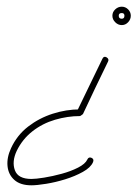

<svg xmlns="http://www.w3.org/2000/svg" viewBox="-20 -533 411 574"><path d="M298 -362Q307 -357 303 -349Q284 -310 265 -270.5Q246 -231 228 -192Q227 -191 224 -189Q220 -186 219 -186Q182 -186 144.5 -175Q107 -164 77 -140.5Q47 -117 30 -82Q15 -50 24.5 -24Q34 2 74 2Q87 2 112 -2Q137 -6 164.5 -13.5Q192 -21 213.5 -32Q235 -43 241 -56Q245 -65 254 -61Q262 -57 258 -48Q251 -32 227.5 -19Q204 -6 175 3Q146 12 118 16.5Q90 21 74 21Q41 21 23 5Q5 -11 2.5 -36.5Q0 -62 13 -90Q31 -129 64 -154.5Q97 -180 137.5 -193Q178 -206 219 -206Q220 -206 215 -202Q210 -199 210 -200Q229 -239 248 -278.5Q267 -318 286 -357Q290 -366 298 -362ZM335 -486Q335 -477 344 -477Q352 -477 352 -486Q352 -494 344 -494Q335 -494 335 -486ZM371 -486Q371 -475 363 -466.5Q355 -458 344 -458Q333 -458 324.5 -466.5Q316 -475 316 -486Q316 -497 324.5 -505Q333 -513 344 -513Q355 -513 363 -505Q371 -497 371 -486Z"/></svg>

Font: FRB American Cursive Guidelines Arrows Extralight
Style: Italic
Weight: 200
Italic angle: -25°
Version: Version 2.0;Modular Font Editor K font №1